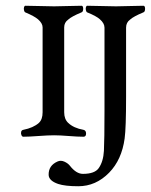

<svg xmlns="http://www.w3.org/2000/svg" viewBox="-20 -472 524 667"><path d="M343 -376Q343 -391 327 -405Q315 -416 283 -429Q280 -430 278.5 -436Q277 -442 278.5 -447Q280 -452 283 -452Q305 -452 334.5 -451Q364 -450 383 -450Q401 -450 429 -451Q457 -452 478 -452Q484 -452 484 -441.5Q484 -431 478 -429Q444 -415 432 -404Q418 -394 418 -376V-136Q418 -28 413 9Q403 83 359 128Q313 175 252 175Q206 175 182 167Q150 156 149 136Q148 103 180 89Q191 84 203.5 89.5Q216 95 223 104Q245 132 268 132Q309 132 323 112Q339 89 341 52Q343 13 343 -86ZM203 -377V-82Q203 -58 217 -45Q236 -27 270 -21Q279 -19 279 -8Q279 3 270 3Q250 3 219 0.5Q188 -2 168 -2Q147 -2 113.5 0.5Q80 3 61 3Q57 3 54.5 -2.5Q52 -8 53.5 -14Q55 -20 61 -21Q96 -28 115 -45Q128 -57 128 -82V-377Q128 -391 112 -405Q99 -416 68 -429Q65 -430 63.5 -436Q62 -442 63.5 -447Q65 -452 68 -452Q90 -452 119.5 -451Q149 -450 168 -450Q186 -450 214 -451Q242 -452 263 -452Q269 -452 269 -441.5Q269 -431 263 -429Q229 -415 217 -404Q203 -394 203 -377Z"/></svg>

Font: EB Garamond
Style: SC
Weight: 400
Version: Version 000.010